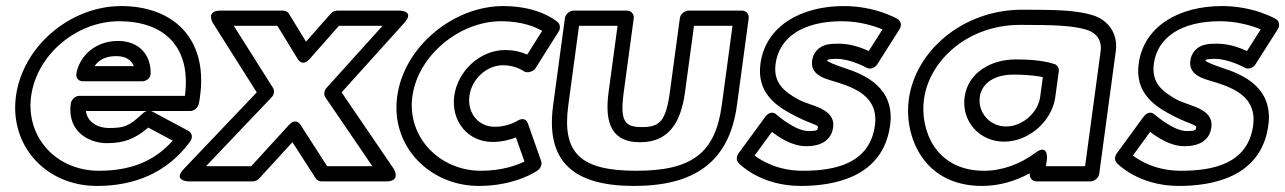

<svg xmlns="http://www.w3.org/2000/svg" viewBox="-20 -573 4237 633"><path d="M464 -207C459.5 -205.7 455.2 -203.3 451.8 -200.1C405.5 -156.8 390.7 -151 338.4 -151C306.5 -151 268.9 -166.9 263.1 -207ZM478 -207H607C618.2 -207 630.8 -215.6 634.5 -227.9C637.5 -237.9 638.6 -248.7 639.6 -256C665.9 -450.2 546.9 -553 379.8 -553C211.7 -553 54.9 -420.6 32.6 -256C10.5 -92.3 131.6 40 299.6 40C419 40 529 -0.1 606.8 -106.2C617.6 -120.8 611.9 -135.7 601.3 -141.4L481.9 -205.4C481.1 -205.8 479.4 -206.6 478 -207ZM589.7 -257H241.7C226.6 -257 214.8 -242.7 213.4 -232C200.2 -134.4 279.2 -101 331.7 -101C386.7 -101 423.9 -113.7 468.8 -152.5L549.3 -109.3C487 -38.5 405.4 -10 306.4 -10C164.3 -10 64.5 -121.7 82.6 -256C100.9 -391.4 231 -503 373 -503C517.9 -503 611.2 -422.1 589.7 -257ZM253.2 -305H448.2C458 -305 477.1 -310.8 476.8 -333.7C476 -399.5 432.1 -438 369.2 -438C296.8 -438 243.8 -391.7 231.9 -331.6C229.3 -318.7 236.7 -305 253.2 -305ZM292 -355C304.1 -373.3 325.7 -388 362.5 -388C393.8 -388 412.3 -376.5 421.2 -355Z M1207.7 -25H1058.6L971.4 -160.4C969.6 -163.1 955.6 -186.2 932 -160.4L808.2 -25H659.1L875.5 -252.2C884.2 -261.3 885.5 -274.8 880.1 -283.2L750.7 -488H894.5L961.2 -379C962.4 -377.1 976.8 -351.3 1001.3 -379L1097.5 -488H1241.3L1056.5 -283.2C1048 -273.8 1047.1 -260.4 1052.7 -252.2ZM1253.6 25C1303.3 25 1278.5 -15.8 1278.5 -15.8L1106.2 -268.5L1313.1 -497.8C1348.5 -537 1298.7 -538 1298.7 -538H1091.7C1085.1 -538 1076.1 -534.5 1070.4 -528L988.9 -435.7L932.4 -528C929.2 -533.3 921.8 -538 913.7 -538H706.7C657.4 -538 681.5 -497.8 681.5 -497.8L826.4 -268.5L585.8 -15.8C549.2 22.6 599.6 25 599.6 25H813.6C819.8 25 828.9 21.7 834.6 15.4L944.1 -104.3L1021.2 15.4C1024.4 20.3 1031.7 25 1039.6 25Z M1711.2 -335.7C1723.3 -332.8 1739 -337.7 1745.4 -347.9L1821.8 -468.9C1827.9 -478.5 1827.5 -491.8 1819.4 -499.3C1816.8 -501.7 1760.1 -553 1638.8 -553C1477 -553 1312 -421.3 1289.5 -255C1267.1 -89.4 1398.1 40 1558.6 40C1679.1 40 1748.5 -8.2 1753.4 -11.7C1762.2 -18.4 1768 -31.1 1764.1 -42L1720.8 -165C1712.6 -188.2 1693.7 -179.3 1686.1 -175C1682.8 -172.9 1654.3 -155 1611 -155C1558.5 -155 1519.9 -199 1527.7 -257C1535.4 -313.8 1585.8 -358 1638.4 -358C1680.8 -358 1709.7 -336.8 1711.2 -335.7ZM1645.2 -408C1563.8 -408 1489 -340.2 1477.7 -257C1466.4 -173 1522.7 -105 1604.2 -105C1636.2 -105 1664.2 -113.2 1681 -119.9L1709.1 -40.4C1684 -28.2 1635.3 -10 1565.4 -10C1429.9 -10 1321.3 -120.6 1339.5 -255C1357.8 -390.7 1495.8 -503 1632 -503C1702.4 -503 1746.5 -483.4 1767.4 -471.1L1718.1 -393C1700.7 -400.8 1677.1 -408 1645.2 -408Z M2016 -488 1986.4 -269C1972.1 -163.4 1999.3 -104 2090.1 -104C2180.8 -104 2224.1 -163.4 2238.4 -269L2268 -488H2395L2359.6 -226C2338.2 -68.1 2261.2 -10 2077.4 -10C1893.5 -10 1832.2 -68.1 1853.6 -226L1889 -488ZM2069.4 -513C2070.8 -523.7 2062.9 -538 2047.7 -538H1870.7C1860 -538 1844.4 -528.1 1842.4 -513L1803.6 -226C1778.4 -39.9 1870.5 40 2070.6 40C2270.7 40 2384.4 -39.9 2409.6 -226L2448.4 -513C2449.8 -523.7 2441.9 -538 2426.7 -538H2249.7C2239 -538 2223.4 -528.1 2221.4 -513L2188.4 -269C2175.3 -172.6 2154 -154 2096.8 -154C2039.6 -154 2023.3 -172.6 2036.4 -269Z M2755 -503C2815.4 -503 2864.4 -486.6 2889.4 -476L2844.2 -404.9C2820.4 -415.5 2785.1 -429 2745 -429C2718.9 -429 2692.5 -428.1 2672.8 -407C2663.2 -396.7 2659 -384.3 2657.4 -373C2650.2 -319.8 2712.1 -311.1 2745.1 -300.1C2810.4 -279.1 2876.3 -246.6 2864.6 -160C2847.4 -32.6 2732 -10 2626.4 -10C2545.2 -10 2491.4 -42.3 2467.9 -60.2L2524.9 -138.3C2548.9 -120 2590.6 -91 2638.3 -91C2660.5 -91 2718.8 -94.7 2726.7 -153C2735.3 -216.8 2651.2 -223.2 2611.7 -245.2C2564.4 -271.6 2528.6 -300.2 2537.1 -363C2548.7 -448.8 2626 -503 2755 -503ZM2761.8 -553C2620.8 -553 2503.9 -487.2 2487.1 -363C2474.7 -271.8 2533.2 -228.4 2582.6 -200.8C2651 -162.8 2678.1 -163.2 2676.7 -153C2675.4 -143.3 2672.9 -141 2645.1 -141C2601.9 -141 2541.3 -194.1 2541.3 -194.1C2523.4 -211.1 2507.6 -194.3 2502.9 -187.8L2414.5 -66.8C2407.5 -57.1 2407.2 -43.7 2414.8 -35.7C2416.6 -33.7 2486.1 40 2619.6 40C2724 40 2891 14.6 2914.6 -160C2931.3 -283.4 2831.6 -326.9 2766.5 -347.9C2729.7 -360.1 2708.8 -369.7 2707.4 -372.6C2707.4 -372.6 2707.4 -372.7 2707.4 -373C2707.6 -374.2 2707.8 -375.1 2708 -375.7C2710.8 -376.9 2721.3 -379 2738.2 -379C2784.4 -379 2836.6 -349.9 2836.6 -349.9C2848.7 -343 2864.6 -348.9 2872.1 -360.8L2945.8 -476.8C2953.1 -488.2 2950.9 -503.4 2939.9 -509.9C2938.2 -511 2867.4 -553 2761.8 -553Z M3557.4 -25H3428.4L3431.8 -50C3431.8 -50 3435.9 -101.1 3393.4 -69.2C3344.6 -32.7 3285.1 -10 3224.4 -10C3063 -10 3012.8 -146.2 3026.1 -245C3043.6 -374.5 3171 -491 3343.4 -491C3457.4 -491 3513.8 -488.7 3558.8 -475.9C3596.2 -465.4 3613.4 -439 3608.6 -404ZM3575.6 25C3586.3 25 3602 15.1 3604 0L3658.6 -404C3666.6 -463 3633.4 -508.7 3578.4 -524.1C3525.1 -539.3 3464.1 -541 3350.1 -541C3154.5 -541 2997.8 -405.5 2976.1 -245C2960.3 -127.8 3020.9 40 3217.6 40C3272.9 40 3326.3 24.8 3375.3 -1.9L3375 0C3373.5 10.7 3381.5 25 3396.6 25ZM3160.2 -253C3149.5 -173.6 3208.7 -106 3290.3 -106C3372.2 -106 3448.5 -173.8 3459.2 -253L3470.7 -338C3472.2 -349.1 3465.6 -358.9 3456.3 -361.9C3411.2 -376.5 3354.7 -377 3327 -377C3252.4 -377 3171.6 -337.1 3160.2 -253ZM3210.2 -253C3216.4 -298.9 3258.8 -327 3320.2 -327C3342.6 -327 3383.9 -326.2 3418.1 -318.7L3409.2 -253C3402.3 -202.2 3351.2 -156 3297.1 -156C3242.8 -156 3203.4 -202.4 3210.2 -253Z M4002 -503C4062.4 -503 4111.4 -486.6 4136.4 -476L4091.2 -404.9C4067.4 -415.5 4032.1 -429 3992 -429C3965.9 -429 3939.5 -428.1 3919.8 -407C3910.2 -396.7 3906 -384.3 3904.4 -373C3897.2 -319.8 3959.1 -311.1 3992.1 -300.1C4057.4 -279.1 4123.3 -246.6 4111.6 -160C4094.4 -32.6 3979 -10 3873.4 -10C3792.2 -10 3738.4 -42.3 3714.9 -60.2L3771.9 -138.3C3795.9 -120 3837.6 -91 3885.3 -91C3907.5 -91 3965.8 -94.7 3973.7 -153C3982.3 -216.8 3898.2 -223.2 3858.7 -245.2C3811.4 -271.6 3775.6 -300.2 3784.1 -363C3795.7 -448.8 3873 -503 4002 -503ZM4008.8 -553C3867.8 -553 3750.9 -487.2 3734.1 -363C3721.7 -271.8 3780.2 -228.4 3829.6 -200.8C3898 -162.8 3925.1 -163.2 3923.7 -153C3922.4 -143.3 3919.9 -141 3892.1 -141C3848.9 -141 3788.3 -194.1 3788.3 -194.1C3770.4 -211.1 3754.6 -194.3 3749.9 -187.8L3661.5 -66.8C3654.5 -57.1 3654.2 -43.7 3661.8 -35.7C3663.6 -33.7 3733.1 40 3866.6 40C3971 40 4138 14.6 4161.6 -160C4178.3 -283.4 4078.6 -326.9 4013.5 -347.9C3976.7 -360.1 3955.8 -369.7 3954.4 -372.6C3954.4 -372.6 3954.4 -372.7 3954.4 -373C3954.6 -374.2 3954.8 -375.1 3955 -375.7C3957.8 -376.9 3968.3 -379 3985.2 -379C4031.4 -379 4083.6 -349.9 4083.6 -349.9C4095.7 -343 4111.6 -348.9 4119.1 -360.8L4192.8 -476.8C4200.1 -488.2 4197.9 -503.4 4186.9 -509.9C4185.2 -511 4114.4 -553 4008.8 -553Z"/></svg>

Font: Hussar Techniczny
Style: Bold 
Weight: 700
Foundry: Cannot Into Space Fonts
Version: Version 0.77